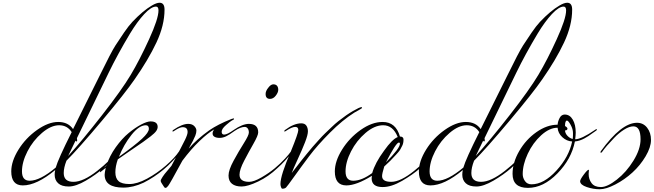

<svg xmlns="http://www.w3.org/2000/svg" viewBox="-20 -1350 4760 1398"><path d="M530 -326 476 -214Q578 -326 722.5 -511Q867 -696 932 -805Q997 -914 1065.5 -1064Q1134 -1214 1134 -1274Q1134 -1302 1116 -1302Q1081 -1302 1030 -1247Q979 -1192 927 -1106Q836 -954 772 -822L540 -344Q542 -336 542 -328Q542 -320 536 -320Q533 -320 530 -326ZM502 -388Q470 -438 410.5 -438Q351 -438 285.5 -382Q220 -326 180 -248Q140 -170 140 -102Q140 -34 196 -34Q271 -34 386 -130Q403 -191 502 -388ZM512 -410 702 -792Q790 -972 820.5 -1019Q851 -1066 883.5 -1113.5Q916 -1161 944 -1191Q1021 -1272 1086 -1310Q1120 -1330 1142 -1330Q1178 -1330 1178 -1280Q1178 -1166 1119 -1040.5Q1060 -915 960 -772Q892 -673 721.5 -470Q551 -267 464 -180Q444 -129 444 -90Q444 -26 515 -26Q586 -26 687.5 -105.5Q789 -185 830 -248Q834 -254 838 -254Q842 -254 842 -251Q842 -248 840 -244Q786 -172 732.5 -125Q679 -78 605.5 -35Q532 8 480.5 8Q429 8 403.5 -15.5Q378 -39 378 -78Q378 -96 382 -112Q247 0 146 0Q62 0 62 -102Q62 -176 114.5 -260.5Q167 -345 249.5 -403.5Q332 -462 404 -462Q476 -462 512 -410Z M750 -128 710 -96Q708 -96 708 -100Q708 -104 715 -111Q722 -118 754 -142Q777 -214 823 -278Q869 -342 917 -381.5Q965 -421 1008 -443.5Q1051 -466 1076 -466Q1128 -466 1128 -426Q1128 -411 1117 -395.5Q1106 -380 1076.5 -357Q1047 -334 1020.5 -315.5Q994 -297 936.5 -258Q879 -219 838 -190Q820 -139 820 -95.5Q820 -52 843.5 -31Q867 -10 922.5 -10Q978 -10 1050.5 -49Q1123 -88 1188 -144.5Q1253 -201 1284 -248Q1288 -254 1292 -254Q1296 -254 1296 -251Q1296 -248 1294 -244Q1183 -100 1026 -20Q950 16 878 16Q742 16 742 -78Q742 -92 750 -128ZM846 -208Q964 -293 1014 -339.5Q1064 -386 1064 -412Q1064 -438 1042 -438Q993 -438 937 -367.5Q881 -297 846 -208Z M1354 -268Q1414 -337 1502 -400Q1565 -444 1666 -484Q1678 -488 1681 -488Q1684 -488 1684 -485Q1684 -482 1682.5 -480.5Q1681 -479 1679 -478Q1677 -477 1667.5 -472Q1658 -467 1626 -439.5Q1594 -412 1594 -391Q1594 -370 1612 -370Q1635 -370 1682 -404Q1691 -410 1693.5 -410Q1696 -410 1696 -406Q1696 -402 1690 -398Q1649 -368 1625.5 -357Q1602 -346 1579 -346Q1556 -346 1542 -354Q1528 -362 1528 -377.5Q1528 -393 1540 -408Q1494 -382 1432 -322.5Q1370 -263 1308 -180Q1216 -10 1204 4Q1192 18 1186.5 18Q1181 18 1178 15.5Q1175 13 1170.5 5Q1166 -3 1158 -14.5Q1150 -26 1150 -33.5Q1150 -41 1164 -62.5Q1178 -84 1196.5 -104.5Q1215 -125 1228 -142Q1310 -296 1328 -333.5Q1346 -371 1346 -388.5Q1346 -406 1337.5 -415Q1329 -424 1309 -424Q1289 -424 1250 -398Q1241 -392 1238.5 -392Q1236 -392 1236 -396Q1236 -400 1242 -404Q1306 -448 1350 -448Q1379 -448 1394.5 -432Q1410 -416 1410 -399Q1410 -382 1402 -362Q1394 -342 1385 -325Q1376 -308 1365.5 -289.5Q1355 -271 1354 -268Z M1690 -398Q1681 -392 1678.5 -392Q1676 -392 1676 -396Q1676 -400 1682 -404Q1746 -448 1792 -448Q1860 -448 1860 -386Q1860 -364 1826 -304.5Q1792 -245 1758 -180Q1724 -115 1724 -78Q1724 -26 1794 -26Q1828 -26 1883.5 -58Q1939 -90 1981 -125Q2023 -160 2055 -195Q2087 -230 2094.5 -242Q2102 -254 2106 -254Q2110 -254 2110 -251Q2110 -248 2108 -244Q2059 -178 2000 -126Q1936 -65 1860 -28.5Q1784 8 1739 8Q1694 8 1669 -12Q1644 -32 1644 -72Q1644 -112 1681 -180Q1718 -248 1755 -306.5Q1792 -365 1792 -384.5Q1792 -404 1783.5 -415Q1775 -426 1762 -426Q1732 -426 1690 -398ZM1914 -666Q1914 -688 1934 -712Q1952 -736 1970 -736Q1988 -736 1997 -725.5Q2006 -715 2006 -696Q2006 -677 1988 -653.5Q1970 -630 1946 -630Q1914 -630 1914 -666Z M2174 -452Q2199 -452 2210.5 -435.5Q2222 -419 2222 -393.5Q2222 -368 2201 -314Q2180 -260 2148 -191Q2116 -122 2104 -90Q2109 -96 2138.5 -134.5Q2168 -173 2176.5 -183.5Q2185 -194 2214.5 -230.5Q2244 -267 2257 -281.5Q2270 -296 2299 -328.5Q2328 -361 2346 -378Q2364 -395 2392.5 -422.5Q2421 -450 2444 -468Q2502 -514 2550.5 -542Q2599 -570 2612 -570Q2616 -570 2616 -564Q2616 -562 2604 -555Q2586 -545 2560 -530Q2474 -476 2382 -383.5Q2290 -291 2231 -212.5Q2172 -134 2122 -64Q2072 6 2063 15Q2054 24 2036 24Q2030 24 2026 12Q2022 0 2022 -10Q2022 -74 2098 -248Q2152 -380 2152 -403Q2152 -426 2130 -426Q2106 -426 2064 -398Q2055 -392 2052.5 -392Q2050 -392 2050 -396Q2050 -400 2056 -404Q2120 -452 2174 -452Z M2790 -168Q2892 -270 2892 -304Q2892 -312 2884 -312Q2864 -312 2790 -168ZM2770 -438Q2707 -438 2641.5 -382Q2576 -326 2536 -248Q2496 -170 2496 -102Q2496 -34 2552 -34Q2614 -34 2690 -90Q2711 -164 2776 -252Q2836 -337 2876 -352Q2842 -438 2770 -438ZM2766 -462Q2862 -462 2892 -356Q2918 -356 2918 -334Q2918 -307 2909 -289.5Q2900 -272 2895.5 -263.5Q2891 -255 2880 -242Q2868 -229 2864 -224Q2823 -178 2778 -138Q2762 -86 2762 -68Q2762 -26 2829 -26Q2896 -26 2995.5 -106Q3095 -186 3136 -248Q3140 -254 3144 -254Q3148 -254 3148 -251Q3148 -248 3146 -244Q3092 -172 3038.5 -125Q2985 -78 2907.5 -33Q2830 12 2766 12Q2686 12 2686 -52Q2686 -55 2687 -61Q2688 -67 2688 -70Q2575 0 2502 0Q2418 0 2418 -102Q2418 -176 2470.5 -260.5Q2523 -345 2605.5 -403.5Q2688 -462 2766 -462Z M3498 -326 3444 -214Q3546 -326 3690.5 -511Q3835 -696 3900 -805Q3965 -914 4033.5 -1064Q4102 -1214 4102 -1274Q4102 -1302 4084 -1302Q4049 -1302 3998 -1247Q3947 -1192 3895 -1106Q3804 -954 3740 -822L3508 -344Q3510 -336 3510 -328Q3510 -320 3504 -320Q3501 -320 3498 -326ZM3470 -388Q3438 -438 3378.5 -438Q3319 -438 3253.5 -382Q3188 -326 3148 -248Q3108 -170 3108 -102Q3108 -34 3164 -34Q3239 -34 3354 -130Q3371 -191 3470 -388ZM3480 -410 3670 -792Q3758 -972 3788.5 -1019Q3819 -1066 3851.5 -1113.5Q3884 -1161 3912 -1191Q3989 -1272 4054 -1310Q4088 -1330 4110 -1330Q4146 -1330 4146 -1280Q4146 -1166 4087 -1040.5Q4028 -915 3928 -772Q3860 -673 3689.5 -470Q3519 -267 3432 -180Q3412 -129 3412 -90Q3412 -26 3483 -26Q3554 -26 3655.5 -105.5Q3757 -185 3798 -248Q3802 -254 3806 -254Q3810 -254 3810 -251Q3810 -248 3808 -244Q3754 -172 3700.5 -125Q3647 -78 3573.5 -35Q3500 8 3448.5 8Q3397 8 3371.5 -15.5Q3346 -39 3346 -78Q3346 -96 3350 -112Q3215 0 3114 0Q3030 0 3030 -102Q3030 -176 3082.5 -260.5Q3135 -345 3217.5 -403.5Q3300 -462 3372 -462Q3444 -462 3480 -410Z M4100 -400 4094 -402Q4094 -381 4110.5 -362.5Q4127 -344 4150 -338Q4152 -351 4152 -371Q4152 -376 4152 -382Q4152 -410 4135 -441Q4118 -472 4108 -472Q4094 -472 4094 -432Q4100 -430 4106 -424Q4112 -418 4112 -413Q4112 -408 4107 -404Q4102 -400 4100 -400ZM4146 -320Q4106 -322 4074.5 -351Q4043 -380 4040 -420Q3981 -420 3920.5 -365Q3860 -310 3823 -231Q3786 -152 3786 -82Q3786 -55 3802.5 -31.5Q3819 -8 3850 -8Q3940 -8 4031.5 -108Q4123 -208 4146 -320ZM4235 -342Q4200 -323 4166 -320Q4141 -192 4038.5 -87Q3936 18 3824 18Q3712 18 3712 -84Q3712 -166 3760.5 -250Q3809 -334 3886 -388Q3963 -442 4040 -442Q4042 -467 4055 -491.5Q4068 -516 4092 -516Q4129 -516 4150.5 -479Q4172 -442 4172 -384Q4172 -368 4168 -336Q4213 -336 4312 -404Q4321 -410 4323.5 -410Q4326 -410 4326 -406Q4326 -402 4319.5 -398Q4313 -394 4294.5 -380.5Q4276 -367 4264.5 -359.5Q4253 -352 4235 -342Z M4268 -110 4266 -84Q4266 -45 4287.5 -16.5Q4309 12 4355.5 12Q4402 12 4471.5 -42.5Q4541 -97 4592.5 -180.5Q4644 -264 4644 -336Q4644 -430 4592 -430Q4562 -430 4524 -406Q4486 -382 4452 -346Q4392 -284 4364 -244Q4360 -238 4356 -238Q4352 -238 4352 -241Q4352 -244 4354 -248Q4504 -456 4618 -456Q4664 -456 4692 -420Q4720 -384 4720 -331Q4720 -278 4681 -212Q4642 -146 4585 -94Q4528 -42 4460.5 -7Q4393 28 4346.5 28Q4300 28 4252.5 12Q4205 -4 4204 -30Q4204 -43 4230.5 -78.5Q4257 -114 4266 -114Q4268 -114 4268 -110Z"/></svg>

Font: Miama
Style: Regular
Weight: 400
Italic angle: 16.5°
Designer: Linus Romer
Foundry: Linus Romer
Version: 0.32